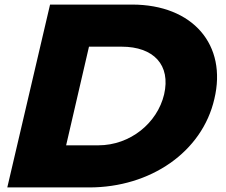

<svg xmlns="http://www.w3.org/2000/svg" viewBox="-20 -820 987 840"><path d="M269.3 -184.2 369.3 -615.8H511.9C652.5 -615.8 727.7 -535.6 698 -406.9C668.3 -282.2 550.5 -184.2 409.9 -184.2ZM11.9 0H370.3C637.6 0 864.4 -154.5 917.8 -387.1C974.3 -622.8 824.8 -800 557.4 -800H199Z"/></svg>

Font: Calandify
Style: Semi Bold Italic
Weight: 700
Italic angle: -12°
Designer: Larry Fischer
Foundry: Larry Fischer
Version: Version 1.0; ttfautohint (v1.8.4.7-5d5b)